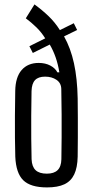

<svg xmlns="http://www.w3.org/2000/svg" viewBox="-20 -826 414 854"><path d="M189 7.6Q116 7.6 83.5 -24.2Q51.1 -56 48 -129Q47 -167.7 46.5 -213.1Q46 -258.6 46.4 -310.9Q46.9 -363.2 47.8 -422.4Q48.9 -483 76.4 -514.6Q104 -546.1 152.2 -546.1Q181.5 -546.1 203.5 -534.5Q225.6 -522.9 235.3 -504.2H244Q238.1 -540.4 227.4 -571.1Q216.6 -601.9 201.3 -627.8L126 -590.4L110.7 -620.5L181.1 -655.4Q164.1 -682.7 142.3 -704Q120.5 -725.3 94.8 -744.6L133.3 -806.4Q168 -781.1 196.2 -754Q224.5 -726.9 246.4 -692.1L308.2 -722.7L323.1 -692.6L264.9 -664.2Q294.2 -612.1 309 -544.6Q323.8 -477 325.5 -388.5Q326.1 -347.9 326.2 -303.3Q326.2 -258.7 326.2 -214.3Q326.1 -170 325.5 -129Q324.4 -80.4 310.1 -50.3Q295.8 -20.2 266.3 -6.3Q236.9 7.6 189 7.6ZM188.4 -53.6Q220.1 -53.6 236.2 -69.2Q252.3 -84.8 253 -117.7Q253.7 -167.1 254.1 -215.7Q254.4 -264.3 254.1 -316.9Q253.8 -369.6 252.6 -430.6Q251.9 -457 231.1 -471Q210.4 -485.1 180.5 -485.1Q150.6 -485.1 135.9 -469.7Q121.3 -454.3 120.3 -421Q119.4 -363.9 118.9 -310.8Q118.5 -257.8 119 -209.4Q119.5 -161.1 120.5 -117.7Q121.9 -84.8 138.3 -69.2Q154.7 -53.6 188.4 -53.6Z"/></svg>

Font: Big Shoulders Display SC Thin
Style: Regular
Weight: 100
Designer: Patric King
Foundry: XO Type Co
Version: Version 2.002